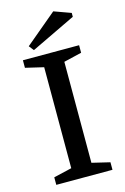

<svg xmlns="http://www.w3.org/2000/svg" viewBox="-122 -855 594 911"><g transform="rotate(-15 175.0 -399.5)"><path d="M37 0V-37L126 -58V-554L37 -575V-612H313V-575L225 -554V-58L313 -37V0ZM100 -645 81 -669 236 -799 319 -769V-750Z"/></g></svg>

Font: Manuale Medium
Style: Regular
Weight: 500
Designer: Eduardo Tunni / Pablo Cosgaya
Foundry: Eduardo Tunni / Pablo Cosgaya
Version: Version 1.002